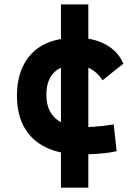

<svg xmlns="http://www.w3.org/2000/svg" viewBox="-20 -701 626 884"><path d="M260.7 163.1V1Q163.1 -20 110.6 -86.4Q58.1 -152.8 58.1 -259.8Q58.1 -368.7 110.4 -436.5Q162.6 -504.4 260.7 -521.5V-680.7H386.7V-522.9Q444.8 -513.2 486.6 -483.6Q528.3 -454.1 547.9 -407.7L452.1 -331.5Q426.8 -371.1 386.7 -389.2V-116.2Q416.5 -117.2 445.8 -120.4Q475.1 -123.5 503.4 -128.4L517.1 -4.9Q485.8 2 452.6 5.1Q419.4 8.3 386.7 9.3V163.1ZM260.7 -138.2V-389.2Q193.4 -357.9 193.4 -264.6Q193.4 -174.8 260.7 -138.2Z"/></svg>

Font: CaskaydiaMono NF
Style: Bold
Weight: 700
Designer: Aaron Bell
Foundry: Saja Typeworks
Version: Version 2111.001; ttfautohint (v1.8.4);Nerd Fonts 3.1.1